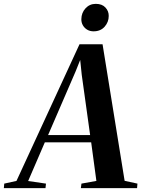

<svg xmlns="http://www.w3.org/2000/svg" viewBox="-95 -976 733 996"><path d="M-75 0 -73 -23.5 -9.5 -37.5 317.5 -746.5H437L551.5 -38L618 -23.5L616 0H324.5L327.5 -23.5L405 -37.5L378 -237.5H137.5L51 -37L143.5 -23.5L141 0ZM154.5 -275.5H372.5L329 -588L321 -665L297 -605ZM390.5 -813.5Q371.5 -813.5 357 -822.2Q342.5 -831 334.5 -845.5Q326.5 -860 327 -877Q327.5 -910 348.8 -933Q370 -956 402 -956Q434.5 -956 452 -937Q469.5 -918 469 -893Q469 -861.5 447.8 -837.5Q426.5 -813.5 390.5 -813.5Z"/></svg>

Font: Merriweather 120pt SemiBold
Style: Italic
Weight: 600
Italic angle: -7.8°
Version: Version 2.101